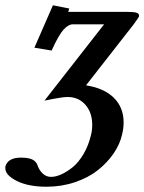

<svg xmlns="http://www.w3.org/2000/svg" viewBox="-23 -478 545 725"><path d="M236.8 -439.9Q235.4 -433.1 232.9 -433.1H460Q483.4 -433.1 492.7 -429.9Q502 -426.8 502 -418.9V-416Q501 -412.6 481.9 -386.2L301.8 -155.8Q370.6 -145 407.2 -108.4Q443.8 -71.8 443.8 -16.1Q443.8 6.3 438 29.8Q429.7 66.9 405.8 101.8Q381.8 136.7 346.2 164.8Q310.5 192.9 260 210Q209.5 227.1 152.8 227.1Q84 227.1 40.5 205.3Q-2.9 183.6 -2.9 157.2V150.9Q6.8 117.2 56.2 117.2Q82.5 117.2 97.9 123.8Q113.3 130.4 119.1 147Q125 164.6 138.2 177.2Q151.4 189.9 169.9 189.9Q187 189.9 208 180.7Q229 171.4 251.2 153.6Q273.4 135.7 292.5 103.5Q311.5 71.3 320.8 30.8Q325.2 14.6 325.2 -6.8Q325.2 -53.2 299.3 -82.5Q273.4 -111.8 231.9 -111.8Q211.9 -111.8 145 -98.1L370.1 -386.2H252Q235.4 -386.2 217 -366.2Q198.7 -346.2 171.9 -287.1L106.9 -297.9L176.8 -458L238.8 -445.8Q236.8 -441.9 236.8 -439.9Z"/></svg>

Font: Linux Libertine
Style: Bold Italic
Weight: 700
Italic angle: -11.5°
Designer: Philipp H. Poll
Foundry: Philipp H. Poll
Version: Version 4.0.5